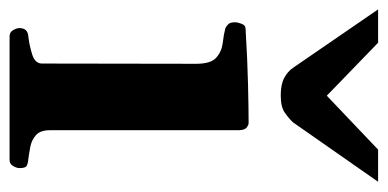

<svg xmlns="http://www.w3.org/2000/svg" viewBox="-222 -570 790 391"><g transform="rotate(90 172.5 -375.0)"><path d="M51.3 0Q43 0 38.8 -7.3Q34.7 -14.6 34.7 -20Q34.7 -36.6 50.8 -38.1Q68.8 -40 87.9 -45.9Q106.9 -51.8 106.9 -65.9L107.4 -379.9Q107.4 -410.2 94.7 -421.1Q82 -432.1 64.9 -434.1Q47.9 -436 34.7 -439.5Q29.8 -441.9 26.4 -445.8Q22.9 -449.7 22.9 -459Q22.9 -464.8 25.9 -472.4Q28.8 -480 34.7 -480.5Q98.1 -484.4 149.4 -485.6Q200.7 -486.8 228 -486.8Q231.9 -486.8 237.1 -482.9Q242.2 -479 242.7 -467.3V-82Q242.7 -62.5 252.7 -53.7Q262.7 -44.9 276.6 -42.2Q290.5 -39.6 302.2 -38.1Q312.5 -37.1 316.2 -34.2Q319.8 -31.2 319.8 -20Q319.8 -14.6 315.7 -7.3Q311.5 0 303.2 0ZM171.9 -552.2Q149.4 -552.2 136.2 -559.3Q123 -566.4 115.7 -577.1L-3.4 -750.5H64.5L172.4 -646L282.2 -750.5H347.7L226.6 -577.1Q218.8 -568.8 207 -560.5Q195.3 -552.2 171.9 -552.2Z"/></g></svg>

Font: Gelasio SemiBold
Style: Regular
Weight: 600
Designer: Eben Sorkin
Foundry: Eben Sorkin
Version: Version 1.008